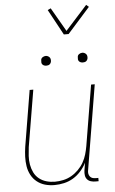

<svg xmlns="http://www.w3.org/2000/svg" viewBox="-63 -997 625 1046"><g transform="rotate(-5 250.0 -473.5)"><path d="M192 8Q165 8 140.5 1Q116 -6 96.5 -21.5Q77 -37 65 -59.5Q53 -82 49 -107.5Q45 -133 46 -159.5Q47 -186 51 -213L102 -520H122L70 -210Q67 -186 65.5 -162Q64 -138 68 -115Q72 -92 82 -71.5Q92 -51 109.5 -37Q127 -23 149.5 -16.5Q172 -10 196 -10Q218 -10 241.5 -15Q265 -20 286 -32Q307 -44 324.5 -61.5Q342 -79 354 -100Q366 -121 372.5 -143.5Q379 -166 383 -189L438 -520H458L381 -56Q379 -47 380.5 -38Q382 -29 387.5 -22Q393 -15 401.5 -12.5Q410 -10 419 -10H433V8H416Q403 8 391 4.5Q379 1 371 -8Q363 -17 361 -30Q359 -43 361 -56L368 -99Q356 -75 337 -53.5Q318 -32 294.5 -18Q271 -4 244.5 2Q218 8 192 8ZM404 -644Q398 -644 392.5 -646Q387 -648 383 -652.5Q379 -657 378.5 -663.5Q378 -670 379 -676Q379 -681 381.5 -685Q384 -689 388 -691.5Q392 -694 396 -695.5Q400 -697 405 -697Q411 -697 416.5 -694.5Q422 -692 426 -687.5Q430 -683 431 -676.5Q432 -670 431 -664Q430 -659 427.5 -655Q425 -651 421.5 -648.5Q418 -646 413.5 -645Q409 -644 404 -644ZM204 -644Q198 -644 192.5 -646Q187 -648 183 -652.5Q179 -657 178.5 -663.5Q178 -670 179 -676Q179 -681 181.5 -685Q184 -689 188 -691.5Q192 -694 196 -695.5Q200 -697 205 -697Q211 -697 216.5 -694.5Q222 -692 226 -687.5Q230 -683 231 -676.5Q232 -670 231 -664Q230 -659 227.5 -655Q225 -651 221.5 -648.5Q218 -646 213.5 -645Q209 -644 204 -644ZM314 -805 238 -945 255 -953 330 -823 449 -955 463 -943 340 -805Z"/></g></svg>

Font: Iosevka Thin
Style: Italic
Weight: 100
Italic angle: -9°
Monospace: yes
Designer: Belleve Invis
Foundry: Belleve Invis
Version: Version 32.5.0; ttfautohint (v1.8.4)